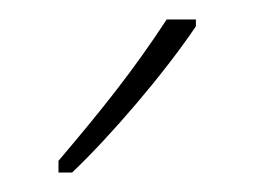

<svg xmlns="http://www.w3.org/2000/svg" viewBox="-20 -783 261 197"><path d="M181 -756V-763H151C117 -711 85 -671 40 -618V-606H54C93 -643 148 -707 181 -756Z"/></svg>

Font: Noto Sans Arabic ExtCond Thin
Style: Regular
Weight: 100
Width: 2
Designer: Monotype Design Team, Nadine Chahine, Nizar Qandah and Khaled Hosny
Foundry: Monotype Imaging Inc.
Version: Version 2.012